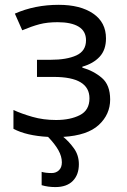

<svg xmlns="http://www.w3.org/2000/svg" viewBox="-20 -553 520 788"><path d="M233.9 113.3Q233.9 88.9 219.5 63.2Q205.1 37.6 177.2 8.8Q87.9 3.9 35.2 -24.4V-101.6Q67.9 -86.4 112.8 -73.5Q157.7 -60.5 210.4 -60.5Q268.6 -60.5 307.9 -80.6Q347.2 -100.6 347.2 -149.4Q347.2 -237.3 200.7 -237.3H131.8V-307.6H187.5Q253.9 -307.6 293.5 -325.7Q333 -343.8 333 -387.7Q333 -425.3 302.7 -443.6Q272.5 -461.9 216.3 -461.9Q173.8 -461.9 141.6 -453.4Q109.4 -444.8 71.3 -428.7L41 -497.1Q122.6 -533.2 221.2 -533.2Q309.6 -533.2 362.3 -497.3Q415 -461.4 415 -395.5Q415 -348.1 388.9 -320.1Q362.8 -292 317.9 -279.3V-275.4Q364.3 -262.2 398.2 -233.2Q432.1 -204.1 432.1 -144.5Q432.1 -83.5 385.5 -40.3Q338.9 2.9 239.7 8.8Q263.2 27.8 283.4 55.9Q303.7 84 303.7 121.1Q303.7 164.1 278.8 189.5Q253.9 214.8 207 214.8Q177.2 214.8 150.9 207V152.3Q167 157.2 192.4 157.2Q210 157.2 221.9 145.8Q233.9 134.3 233.9 113.3Z"/></svg>

Font: Lunasima
Style: Regular
Weight: 400
Designer: The DocRepair Project, Monotype Design Team
Foundry: Google
Version: Version 2.009